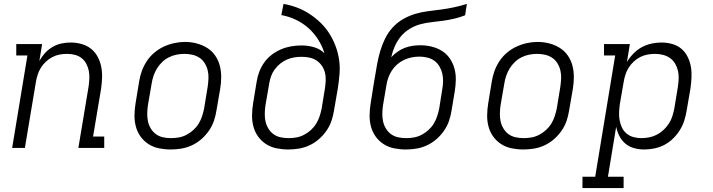

<svg xmlns="http://www.w3.org/2000/svg" viewBox="-20 -755 3640 980"><path d="M42 0 120 -472H63V-530H195L181 -444Q193 -466 210 -484.5Q227 -503 248.5 -515.5Q270 -528 293.5 -533Q317 -538 341 -538Q369 -538 396 -530.5Q423 -523 444 -506.5Q465 -490 478 -466Q491 -442 496.5 -415Q502 -388 501 -359.5Q500 -331 496 -302L455 -58H512V0H380L432 -312Q435 -332 436 -352.5Q437 -373 433.5 -392Q430 -411 421 -428.5Q412 -446 397 -458Q382 -470 362.5 -475Q343 -480 323 -480Q323 -480 323 -480Q323 -480 323 -480Q303 -480 284 -476.5Q265 -473 247 -463.5Q229 -454 214 -440Q199 -426 188.5 -409Q178 -392 172 -373Q166 -354 163 -335L107 0Z M851 8Q821 8 791.5 2Q762 -4 738 -19.5Q714 -35 697.5 -58Q681 -81 673.5 -109Q666 -137 666.5 -167.5Q667 -198 672 -228L690 -338Q694 -365 703.5 -391.5Q713 -418 729 -442.5Q745 -467 767.5 -486Q790 -505 816 -517Q842 -529 869.5 -535Q897 -541 924 -541Q955 -541 983.5 -533.5Q1012 -526 1036.5 -511Q1061 -496 1077.5 -472.5Q1094 -449 1101.5 -421Q1109 -393 1109 -362.5Q1109 -332 1104 -302L1085 -192Q1081 -165 1072 -138.5Q1063 -112 1046.5 -88Q1030 -64 1007.5 -44.5Q985 -25 959 -13Q933 -1 905.5 3.5Q878 8 851 8ZM852 -50Q873 -50 893 -53.5Q913 -57 932 -67Q951 -77 967 -91.5Q983 -106 994 -124Q1005 -142 1011.5 -162Q1018 -182 1022 -202L1040 -312Q1043 -333 1044 -354Q1045 -375 1040.5 -394.5Q1036 -414 1025.5 -431.5Q1015 -449 998.5 -460Q982 -471 962 -475.5Q942 -480 921 -480Q901 -480 881 -476Q861 -472 842 -462.5Q823 -453 807.5 -438Q792 -423 781 -405Q770 -387 763.5 -367.5Q757 -348 754 -328L735 -218Q732 -198 731.5 -177Q731 -156 735 -136.5Q739 -117 749.5 -99.5Q760 -82 775.5 -70.5Q791 -59 811 -54.5Q831 -50 852 -50Z M1451 8Q1421 8 1391.5 2Q1362 -4 1338 -19.5Q1314 -35 1297.5 -58Q1281 -81 1273.5 -109Q1266 -137 1266.5 -167.5Q1267 -198 1272 -228L1290 -338Q1294 -364 1303.5 -389Q1313 -414 1329 -436.5Q1345 -459 1367.5 -476Q1390 -493 1415 -503.5Q1440 -514 1466 -518.5Q1492 -523 1519 -523Q1552 -523 1583 -514Q1614 -505 1636 -483Q1625 -520 1604 -553Q1583 -586 1554.5 -611.5Q1526 -637 1490.5 -654Q1455 -671 1416 -678L1427 -735Q1463 -729 1497 -716Q1531 -703 1560.5 -683.5Q1590 -664 1615.5 -639.5Q1641 -615 1660 -585.5Q1679 -556 1692 -522Q1705 -488 1710.5 -452Q1716 -416 1713 -378Q1710 -340 1704 -302L1685 -192Q1681 -165 1672 -138.5Q1663 -112 1646.5 -88Q1630 -64 1607.5 -44.5Q1585 -25 1559 -13Q1533 -1 1505.5 3.5Q1478 8 1451 8ZM1452 -50Q1473 -50 1493 -53.5Q1513 -57 1532 -67Q1551 -77 1567 -91.5Q1583 -106 1594 -124Q1605 -142 1611.5 -162Q1618 -182 1622 -202L1639 -307Q1642 -328 1642.5 -348Q1643 -368 1638 -386.5Q1633 -405 1622 -420.5Q1611 -436 1595 -446.5Q1579 -457 1559.5 -461Q1540 -465 1520 -465Q1501 -465 1482 -462Q1463 -459 1444.5 -451Q1426 -443 1410 -430Q1394 -417 1382 -400.5Q1370 -384 1363.5 -365.5Q1357 -347 1354 -328L1335 -218Q1332 -198 1331.5 -177Q1331 -156 1335 -136.5Q1339 -117 1349.5 -99.5Q1360 -82 1375.5 -70.5Q1391 -59 1411 -54.5Q1431 -50 1452 -50Z M2051 8Q2021 8 1991.5 2Q1962 -4 1938 -19.5Q1914 -35 1897.5 -58Q1881 -81 1873.5 -109Q1866 -137 1866.5 -167.5Q1867 -198 1872 -228L1887 -323Q1889 -334 1890.5 -344Q1892 -354 1894 -364Q1899 -396 1905 -428.5Q1911 -461 1920.5 -493.5Q1930 -526 1945 -557Q1960 -588 1983.5 -614Q2007 -640 2037.5 -657.5Q2068 -675 2100.5 -684.5Q2133 -694 2166 -698Q2199 -702 2232.5 -706.5Q2266 -711 2298.5 -718Q2331 -725 2363 -735L2354 -677Q2326 -666 2298 -659.5Q2270 -653 2241 -649Q2212 -645 2183.5 -642Q2155 -639 2126.5 -631.5Q2098 -624 2071.5 -608Q2045 -592 2026 -569Q2007 -546 1995 -518.5Q1983 -491 1977 -463Q1991 -478 2008.5 -490.5Q2026 -503 2045.5 -510.5Q2065 -518 2085 -521Q2105 -524 2125 -524Q2155 -524 2183.5 -517Q2212 -510 2236 -495Q2260 -480 2276 -456.5Q2292 -433 2299.5 -405.5Q2307 -378 2306.5 -348Q2306 -318 2301 -288L2285 -192Q2281 -165 2272 -138.5Q2263 -112 2246.5 -88Q2230 -64 2207.5 -44.5Q2185 -25 2159 -13Q2133 -1 2105.5 3.5Q2078 8 2051 8ZM2052 -50Q2073 -50 2093 -53.5Q2113 -57 2132 -67Q2151 -77 2167 -91.5Q2183 -106 2194 -124Q2205 -142 2211.5 -162Q2218 -182 2222 -202L2237 -297Q2241 -318 2241.5 -339Q2242 -360 2237.5 -379.5Q2233 -399 2223 -416Q2213 -433 2197.5 -444.5Q2182 -456 2162 -461Q2142 -466 2121 -466Q2101 -466 2081 -462Q2061 -458 2042 -449Q2023 -440 2007 -426Q1991 -412 1979.5 -394Q1968 -376 1961.5 -357Q1955 -338 1952 -318L1935 -218Q1932 -198 1931.5 -177Q1931 -156 1935 -136.5Q1939 -117 1949.5 -99.5Q1960 -82 1975.5 -70.5Q1991 -59 2011 -54.5Q2031 -50 2052 -50Z M2651 8Q2621 8 2591.5 2Q2562 -4 2538 -19.5Q2514 -35 2497.5 -58Q2481 -81 2473.5 -109Q2466 -137 2466.5 -167.5Q2467 -198 2472 -228L2490 -338Q2494 -365 2503.5 -391.5Q2513 -418 2529 -442.5Q2545 -467 2567.5 -486Q2590 -505 2616 -517Q2642 -529 2669.5 -535Q2697 -541 2724 -541Q2755 -541 2783.5 -533.5Q2812 -526 2836.5 -511Q2861 -496 2877.5 -472.5Q2894 -449 2901.5 -421Q2909 -393 2909 -362.5Q2909 -332 2904 -302L2885 -192Q2881 -165 2872 -138.5Q2863 -112 2846.5 -88Q2830 -64 2807.5 -44.5Q2785 -25 2759 -13Q2733 -1 2705.5 3.5Q2678 8 2651 8ZM2652 -50Q2673 -50 2693 -53.5Q2713 -57 2732 -67Q2751 -77 2767 -91.5Q2783 -106 2794 -124Q2805 -142 2811.5 -162Q2818 -182 2822 -202L2840 -312Q2843 -333 2844 -354Q2845 -375 2840.5 -394.5Q2836 -414 2825.5 -431.5Q2815 -449 2798.5 -460Q2782 -471 2762 -475.5Q2742 -480 2721 -480Q2701 -480 2681 -476Q2661 -472 2642 -462.5Q2623 -453 2607.5 -438Q2592 -423 2581 -405Q2570 -387 2563.5 -367.5Q2557 -348 2554 -328L2535 -218Q2532 -198 2531.5 -177Q2531 -156 2535 -136.5Q2539 -117 2549.5 -99.5Q2560 -82 2575.5 -70.5Q2591 -59 2611 -54.5Q2631 -50 2652 -50Z M2953 205V147H3018L3120 -472H3063V-530H3195L3180 -439Q3194 -462 3213.5 -482Q3233 -502 3256.5 -514.5Q3280 -527 3305.5 -532.5Q3331 -538 3356 -538Q3384 -538 3411 -530.5Q3438 -523 3458 -506Q3478 -489 3490 -464.5Q3502 -440 3506.5 -413.5Q3511 -387 3509.5 -358.5Q3508 -330 3504 -302L3485 -192Q3481 -166 3473 -140.5Q3465 -115 3450.5 -91.5Q3436 -68 3415.5 -48Q3395 -28 3371 -15.5Q3347 -3 3320.5 2.5Q3294 8 3268 8Q3241 8 3216 1Q3191 -6 3172 -22Q3153 -38 3141.5 -60.5Q3130 -83 3125 -108L3083 147H3163V205ZM3253 -50Q3274 -50 3294 -54Q3314 -58 3332.5 -67.5Q3351 -77 3367 -92Q3383 -107 3394.5 -125Q3406 -143 3412 -162.5Q3418 -182 3422 -202L3440 -312Q3443 -332 3444 -353Q3445 -374 3440.5 -393.5Q3436 -413 3426 -430Q3416 -447 3400 -458.5Q3384 -470 3364 -475Q3344 -480 3323 -480Q3304 -480 3285 -476.5Q3266 -473 3248 -464Q3230 -455 3214.5 -440.5Q3199 -426 3188.5 -409Q3178 -392 3172 -373Q3166 -354 3163 -335L3144 -225Q3141 -204 3140 -183Q3139 -162 3142.5 -142Q3146 -122 3154.5 -104Q3163 -86 3178 -73.5Q3193 -61 3212.5 -55.5Q3232 -50 3253 -50Z"/></svg>

Font: Iosevka Curly Slab LtEx
Style: Italic
Weight: 300
Width: 7
Italic angle: -9°
Monospace: yes
Designer: Belleve Invis
Foundry: Belleve Invis
Version: Version 11.1.0; ttfautohint (v1.8.3)